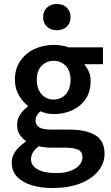

<svg xmlns="http://www.w3.org/2000/svg" viewBox="-20 -729 559 966"><path d="M244 217Q186 217 139.5 203Q93 189 66 160.5Q39 132 39 89Q39 58 58 31.5Q77 5 110 -16V-20Q92 -32 79 -52Q66 -72 66 -101Q66 -131 82.5 -154.5Q99 -178 120 -193V-197Q95 -216 75 -250Q55 -284 55 -327Q55 -383 82 -422.5Q109 -462 153.5 -482.5Q198 -503 250 -503Q270 -503 289 -500Q308 -497 323 -491H498V-406H406V-402Q419 -387 427.5 -367.5Q436 -348 436 -322Q436 -268 411 -231Q386 -194 344 -174.5Q302 -155 250 -155Q234 -155 217 -158.5Q200 -162 183 -169Q172 -159 165.5 -148.5Q159 -138 159 -121Q159 -101 176.5 -89Q194 -77 239 -77H326Q414 -77 460 -48.5Q506 -20 506 44Q506 93 474 132Q442 171 383.5 194Q325 217 244 217ZM250 -228Q273 -228 292.5 -239.5Q312 -251 323.5 -273.5Q335 -296 335 -327Q335 -373 310.5 -398Q286 -423 250 -423Q214 -423 189.5 -398Q165 -373 165 -327Q165 -296 176.5 -273.5Q188 -251 207 -239.5Q226 -228 250 -228ZM262 142Q302 142 332 131.5Q362 121 378.5 102.5Q395 84 395 63Q395 34 372.5 24Q350 14 308 14H241Q221 14 205 12Q189 10 175 7Q155 22 145.5 38Q136 54 136 72Q136 105 170 123.5Q204 142 262 142ZM266 -577Q235 -577 216 -595Q197 -613 197 -643Q197 -672 216 -690.5Q235 -709 266 -709Q297 -709 316 -690.5Q335 -672 335 -643Q335 -613 316 -595Q297 -577 266 -577Z"/></svg>

Font: Mada SemiBold
Style: Regular
Weight: 600
Designer: Khaled Hosny
Version: Version 1.5